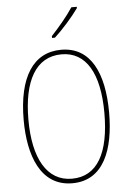

<svg xmlns="http://www.w3.org/2000/svg" viewBox="-62 -996 709 1052"><g transform="rotate(-5 292.0 -470.5)"><path d="M401 -944V-951H371C338 -901 296 -852 251 -803V-793H267C310 -832 367 -896 401 -944ZM527 -358C527 -576 457 -724 295 -724C141 -724 57 -594 57 -358C57 -164 118 10 293 10C467 10 527 -158 527 -358ZM83 -358C83 -569 152 -699 295 -699C430 -699 501 -576 501 -358C501 -141 434 -15 293 -15C155 -15 83 -146 83 -358Z"/></g></svg>

Font: Noto Sans Armenian Condensed Thin
Style: Regular
Weight: 100
Width: 3
Designer: Monotype Design Team
Foundry: Monotype Imaging Inc.
Version: Version 2.008